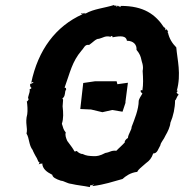

<svg xmlns="http://www.w3.org/2000/svg" viewBox="-20 -746 749 782"><path d="M479 -291 491 -327V-332L501 -409L458 -403L455 -415H367L319 -408L315 -373L307 -302L351 -300L397 -289L437 -298ZM699 -370C707 -377 704 -378 700 -376C719 -445 702 -503 698 -553C682 -569 669 -589 664 -614C659 -610 662 -617 663 -612C665 -618 655 -616 665 -616C662 -623 658 -631 653 -623C651 -626 658 -628 648 -637C650 -635 651 -629 649 -633C613 -688 565 -722 472 -722C471 -722 470 -711 467 -721C461 -713 469 -724 458 -722C467 -715 456 -718 460 -724C454 -717 453 -717 454 -724C446 -723 446 -718 446 -726C405 -713 362 -710 329 -691C325 -693 322 -688 323 -694C318 -688 318 -691 309 -693C319 -684 307 -691 316 -688C207 -639 135 -543 107 -408C109 -412 113 -412 117 -411C106 -403 110 -407 103 -404C101 -389 109 -390 108 -387C101 -379 95 -385 101 -382C103 -366 90 -350 96 -343H97C95 -336 88 -329 89 -336C92 -317 93 -296 91 -281C81 -243 94 -227 88 -202C100 -183 97 -155 113 -135C113 -133 124 -111 130 -102C136 -90 136 -84 141 -86C140 -85 140 -76 135 -74C147 -84 147 -76 152 -81C153 -59 169 -46 193 -34C194 -24 207 -17 228 -10C242 -9 252 1 271 3C296 9 317 10 346 16C348 9 346 14 348 8C355 9 356 8 360 5C366 12 357 3 357 12C409 5 435 -5 479 -17C491 -28 511 -43 539 -46C544 -57 555 -64 574 -81C589 -92 597 -101 604 -121C621 -121 624 -139 633 -154C635 -167 647 -177 654 -194C663 -209 673 -230 674 -246C686 -274 693 -307 693 -337C699 -341 700 -355 708 -360C704 -363 701 -366 699 -370ZM366 -110H361C343 -111 332 -111 316 -119C310 -118 297 -125 293 -131C289 -131 285 -127 283 -130C279 -139 263 -160 254 -172C249 -183 244 -197 248 -206C236 -221 238 -226 232 -242C239 -263 238 -286 235 -313L237 -340L234 -345C244 -352 244 -362 246 -375C246 -377 248 -379 251 -382C244 -378 255 -388 243 -389C266 -452 273 -494 312 -540C323 -551 325 -566 343 -563C358 -573 371 -589 383 -588C400 -592 409 -602 431 -596C430 -599 435 -598 430 -602C432 -597 442 -600 438 -594C474 -601 494 -600 497 -580C523 -580 538 -564 536 -543C550 -526 553 -516 556 -502C556 -497 566 -479 561 -457C563 -427 564 -403 560 -378C549 -381 555 -376 553 -372L560 -365C554 -356 546 -342 545 -336C545 -300 527 -258 516 -229C517 -218 502 -200 501 -184C489 -177 486 -167 489 -167C480 -156 463 -142 454 -132C432 -134 429 -126 409 -123C387 -111 374 -110 366 -110Z"/></svg>

Font: Asimov Print
Style: DIt
Weight: 250
Width: 0
Designer: Google
Version: Version 2.000980: 2014